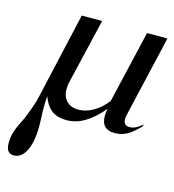

<svg xmlns="http://www.w3.org/2000/svg" viewBox="-128 -510 726 801"><g transform="rotate(15 235.0 -109.5)"><path d="M497 -428H409L336 -115C301 -70 257 -45 214 -45C172 -45 145 -72 145 -114C145 -124 146 -137 148 -144L215 -428H127L42 -54C36 -27 26 1 8 46C-22 104 -30 129 -30 164C-30 195 -19 209 4 209C47 209 75 154 75 67C75 59 75 41 74 24C73 7 73 -7 73 -18C73 -36 73 -45 75 -66C94 -13 125 10 178 10C231 10 279 -18 332 -80C329 -66 328 -59 328 -49C328 -10 347 10 385 10C424 10 450 -4 492 -47L495 -56C470 -36 456 -30 439 -30C422 -30 413 -40 413 -58C413 -67 415 -74 419 -92Z"/></g></svg>

Font: XITS
Style: Italic
Weight: 400
Italic angle: -16.33°
Designer: MicroPress Inc., with final additions and corrections provided by Coen Hoffman, Elsevier (retired)
Version: Version 1.107